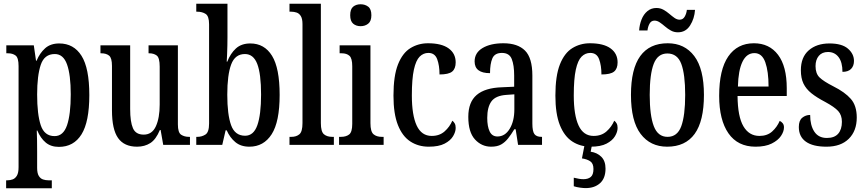

<svg xmlns="http://www.w3.org/2000/svg" viewBox="-20 -780 4663 1034"><path d="M13 234V191H20Q35 191 48.5 186Q62 181 71 166Q80 151 80 120V-424Q80 -469 64 -481Q48 -493 23 -493H14V-536H162L174 -453H177Q194 -494 223 -520Q252 -546 299 -546Q377 -546 419 -479.5Q461 -413 461 -268Q461 -124 419 -56.5Q377 11 297 11Q254 11 226 -12.5Q198 -36 181 -77H178Q179 -55 179.5 -26Q180 3 180 37V124Q180 153 189 167.5Q198 182 212 186.5Q226 191 240 191H259V234ZM274 -47Q321 -47 341 -105.5Q361 -164 361 -272Q361 -377 341 -433Q321 -489 275 -489Q219 -489 199.5 -431Q180 -373 180 -271Q180 -164 199.5 -105.5Q219 -47 274 -47Z M718 10Q649 10 616 -36.5Q583 -83 583 -186V-425Q583 -468 567.5 -480.5Q552 -493 525 -493H521V-536H681V-193Q681 -124 696 -89.5Q711 -55 754 -55Q799 -55 819.5 -100Q840 -145 840 -217V-421Q840 -469 824 -481Q808 -493 783 -493H780V-536H938V-110Q938 -66 955.5 -54.5Q973 -43 998 -43H1003V0H859L845 -80H841Q820 -29 789.5 -9.5Q759 10 718 10Z M1323 10Q1277 10 1247.5 -14.5Q1218 -39 1201 -78H1195L1177 0H1037V-43H1043Q1067 -43 1086.5 -55.5Q1106 -68 1106 -115V-649Q1106 -693 1087.5 -705Q1069 -717 1042 -717H1037V-760H1205V-578Q1205 -560 1204.5 -535.5Q1204 -511 1203 -487Q1202 -463 1201 -448H1204Q1221 -492 1250.5 -519Q1280 -546 1328 -546Q1404 -546 1445 -479.5Q1486 -413 1486 -269Q1486 -124 1443 -57Q1400 10 1323 10ZM1300 -49Q1346 -49 1366 -106Q1386 -163 1386 -271Q1386 -382 1365.5 -435.5Q1345 -489 1299 -489Q1246 -489 1225 -433Q1204 -377 1204 -270Q1204 -163 1224.5 -106Q1245 -49 1300 -49Z M1539 0V-43H1549Q1576 -43 1592.5 -57Q1609 -71 1609 -117V-650Q1609 -679 1600 -693.5Q1591 -708 1577 -712.5Q1563 -717 1549 -717H1539V-760H1708V-117Q1708 -71 1724.5 -57Q1741 -43 1769 -43H1778V0Z M1922 -639Q1898 -639 1882 -652.5Q1866 -666 1866 -698Q1866 -731 1882 -744Q1898 -757 1922 -757Q1946 -757 1963 -744Q1980 -731 1980 -698Q1980 -666 1963 -652.5Q1946 -639 1922 -639ZM1806 0V-43H1816Q1844 -43 1860.5 -56Q1877 -69 1877 -113V-423Q1877 -466 1862 -479.5Q1847 -493 1820 -493H1809V-536H1975V-117Q1975 -71 1991.5 -57Q2008 -43 2036 -43H2046V0Z M2289 10Q2233 10 2190 -18Q2147 -46 2123 -106.5Q2099 -167 2099 -265Q2099 -372 2123.5 -433.5Q2148 -495 2190.5 -521Q2233 -547 2285 -547Q2358 -547 2396 -519.5Q2434 -492 2434 -444Q2434 -410 2415 -394.5Q2396 -379 2347 -379Q2347 -427 2334.5 -461Q2322 -495 2287 -495Q2260 -495 2240 -475Q2220 -455 2209 -405Q2198 -355 2198 -266Q2198 -160 2224 -104Q2250 -48 2305 -48Q2347 -48 2374.5 -72.5Q2402 -97 2416 -130Q2424 -124 2429 -115Q2434 -106 2434 -91Q2434 -70 2420 -46.5Q2406 -23 2374.5 -6.5Q2343 10 2289 10Z M2625 10Q2574 10 2538 -29Q2502 -68 2502 -151Q2502 -230 2547 -268.5Q2592 -307 2683 -310L2749 -313V-373Q2749 -429 2736 -462Q2723 -495 2683 -495Q2644 -495 2631.5 -465.5Q2619 -436 2619 -386Q2536 -386 2536 -449Q2536 -496 2579 -521.5Q2622 -547 2691 -547Q2768 -547 2807.5 -507.5Q2847 -468 2847 -373V-115Q2847 -73 2858 -58Q2869 -43 2896 -43H2899V0H2770L2757 -84H2750Q2733 -56 2716.5 -35Q2700 -14 2679 -2Q2658 10 2625 10ZM2659 -45Q2700 -45 2725 -86.5Q2750 -128 2750 -191V-272L2707 -269Q2649 -265 2626.5 -234Q2604 -203 2604 -145Q2604 -99 2617 -72Q2630 -45 2659 -45Z M3161 10Q3105 10 3062 -18Q3019 -46 2995 -106.5Q2971 -167 2971 -265Q2971 -372 2995.5 -433.5Q3020 -495 3062.5 -521Q3105 -547 3157 -547Q3230 -547 3268 -519.5Q3306 -492 3306 -444Q3306 -410 3287 -394.5Q3268 -379 3219 -379Q3219 -427 3206.5 -461Q3194 -495 3159 -495Q3132 -495 3112 -475Q3092 -455 3081 -405Q3070 -355 3070 -266Q3070 -160 3096 -104Q3122 -48 3177 -48Q3219 -48 3246.5 -72.5Q3274 -97 3288 -130Q3296 -124 3301 -115Q3306 -106 3306 -91Q3306 -70 3292 -46.5Q3278 -23 3246.5 -6.5Q3215 10 3161 10ZM3134 233Q3122 233 3103.5 230.5Q3085 228 3070 223V177Q3101 185 3122 185Q3147 185 3161.5 173Q3176 161 3176 130Q3176 100 3158.5 88.5Q3141 77 3114 73L3130 -9H3170L3161 37Q3196 42 3218.5 64.5Q3241 87 3241 128Q3241 180 3211.5 206.5Q3182 233 3134 233Z M3573 10Q3482 10 3430 -59Q3378 -128 3378 -269Q3378 -409 3428 -478Q3478 -547 3576 -547Q3667 -547 3719 -478Q3771 -409 3771 -269Q3771 -128 3721 -59Q3671 10 3573 10ZM3575 -43Q3628 -43 3649 -100.5Q3670 -158 3670 -269Q3670 -380 3649 -436Q3628 -492 3574 -492Q3522 -492 3500.5 -436Q3479 -380 3479 -269Q3479 -158 3501 -100.5Q3523 -43 3575 -43ZM3631 -606Q3610 -606 3593 -615.5Q3576 -625 3561.5 -637.5Q3547 -650 3533 -659.5Q3519 -669 3505 -669Q3487 -669 3478 -652.5Q3469 -636 3467 -616H3422Q3424 -647 3435 -675Q3446 -703 3466.5 -720Q3487 -737 3515 -737Q3536 -737 3553 -727.5Q3570 -718 3584.5 -705.5Q3599 -693 3612.5 -683.5Q3626 -674 3640 -674Q3658 -674 3667.5 -690.5Q3677 -707 3679 -727H3723Q3720 -680 3696.5 -643Q3673 -606 3631 -606Z M4049 10Q3953 10 3903 -62Q3853 -134 3853 -264Q3853 -405 3902 -476Q3951 -547 4040 -547Q4123 -547 4170 -485Q4217 -423 4217 -305V-263H3952Q3953 -152 3983.5 -100Q4014 -48 4070 -48Q4112 -48 4138.5 -72Q4165 -96 4179 -129Q4188 -125 4195 -116.5Q4202 -108 4202 -94Q4202 -72 4186 -48Q4170 -24 4136 -7Q4102 10 4049 10ZM4119 -314Q4119 -395 4101.5 -444.5Q4084 -494 4043 -494Q4001 -494 3978.5 -447.5Q3956 -401 3954 -314Z M4431 10Q4358 10 4320 -17Q4282 -44 4282 -96Q4282 -131 4300.5 -146Q4319 -161 4343 -161Q4343 -105 4365.5 -71Q4388 -37 4433 -37Q4474 -37 4494 -60Q4514 -83 4514 -124Q4514 -160 4494 -182Q4474 -204 4424 -231Q4378 -255 4349.5 -278Q4321 -301 4307 -330Q4293 -359 4293 -402Q4293 -472 4335.5 -509Q4378 -546 4447 -546Q4514 -546 4546.5 -518Q4579 -490 4579 -452Q4579 -425 4563.5 -409Q4548 -393 4517 -393Q4517 -445 4496 -472.5Q4475 -500 4439 -500Q4407 -500 4389.5 -479Q4372 -458 4372 -424Q4372 -384 4393.5 -363Q4415 -342 4468 -315Q4530 -284 4562 -247.5Q4594 -211 4594 -147Q4594 -75 4551 -32.5Q4508 10 4431 10Z"/></svg>

Font: Noto Serif Thai ExtraCondensed Medium
Style: Regular
Weight: 500
Width: 2
Designer: Monotype Design Team
Foundry: Monotype Imaging Inc.
Version: Version 2.002; ttfautohint (v1.8.4.7-5d5b)